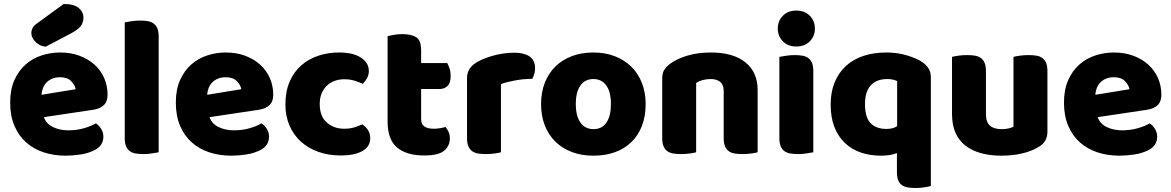

<svg xmlns="http://www.w3.org/2000/svg" viewBox="-20 -764 5869 962"><path d="M309 16Q250 16 199.5 -0.5Q149 -17 111.5 -50Q74 -83 52.5 -133Q31 -183 31 -250Q31 -316 52.5 -363.5Q74 -411 109 -441.5Q144 -472 189 -486.5Q234 -501 281 -501Q334 -501 377.5 -485Q421 -469 452.5 -441Q484 -413 501.5 -374Q519 -335 519 -289Q519 -255 500 -237Q481 -219 447 -214L200 -177Q211 -144 245 -127.5Q279 -111 323 -111Q364 -111 400.5 -121.5Q437 -132 460 -146Q476 -136 487 -118Q498 -100 498 -80Q498 -35 456 -13Q424 4 384 10Q344 16 309 16ZM281 -377Q257 -377 239.5 -369Q222 -361 211 -348.5Q200 -336 194.5 -320.5Q189 -305 188 -289L359 -317Q356 -337 337 -357Q318 -377 281 -377ZM299 -744Q351 -744 374.5 -724Q398 -704 398 -676Q398 -650 384 -632.5Q370 -615 338 -598L209 -530Q179 -533 158 -554Q137 -575 137 -599Q137 -611 143 -623Q149 -635 163 -645Z M775 -1Q764 1 742.5 4.5Q721 8 699 8Q677 8 659.5 5Q642 2 630 -7Q618 -16 611.5 -31.5Q605 -47 605 -72V-652Q616 -654 637.5 -657.5Q659 -661 681 -661Q703 -661 720.5 -658Q738 -655 750 -646Q762 -637 768.5 -621.5Q775 -606 775 -581Z M1139 16Q1080 16 1029.5 -0.5Q979 -17 941.5 -50Q904 -83 882.5 -133Q861 -183 861 -250Q861 -316 882.5 -363.5Q904 -411 939 -441.5Q974 -472 1019 -486.5Q1064 -501 1111 -501Q1164 -501 1207.5 -485Q1251 -469 1282.5 -441Q1314 -413 1331.5 -374Q1349 -335 1349 -289Q1349 -255 1330 -237Q1311 -219 1277 -214L1030 -177Q1041 -144 1075 -127.5Q1109 -111 1153 -111Q1194 -111 1230.5 -121.5Q1267 -132 1290 -146Q1306 -136 1317 -118Q1328 -100 1328 -80Q1328 -35 1286 -13Q1254 4 1214 10Q1174 16 1139 16ZM1111 -377Q1087 -377 1069.5 -369Q1052 -361 1041 -348.5Q1030 -336 1024.5 -320.5Q1019 -305 1018 -289L1189 -317Q1186 -337 1167 -357Q1148 -377 1111 -377Z M1705 -367Q1680 -367 1657.5 -359Q1635 -351 1618.5 -335.5Q1602 -320 1592 -297Q1582 -274 1582 -243Q1582 -181 1617.5 -150Q1653 -119 1704 -119Q1734 -119 1756 -126Q1778 -133 1795 -141Q1815 -127 1825 -110.5Q1835 -94 1835 -71Q1835 -30 1796 -7.5Q1757 15 1688 15Q1625 15 1574 -3.5Q1523 -22 1486.5 -55.5Q1450 -89 1430 -136Q1410 -183 1410 -240Q1410 -306 1431.5 -355.5Q1453 -405 1490 -437Q1527 -469 1575.5 -485Q1624 -501 1678 -501Q1750 -501 1789 -475Q1828 -449 1828 -408Q1828 -389 1819 -372.5Q1810 -356 1798 -344Q1781 -352 1757 -359.5Q1733 -367 1705 -367Z M2090 -167Q2090 -141 2106.5 -130Q2123 -119 2153 -119Q2168 -119 2184 -121.5Q2200 -124 2212 -128Q2221 -117 2227.5 -103.5Q2234 -90 2234 -71Q2234 -33 2205.5 -9Q2177 15 2105 15Q2017 15 1969.5 -25Q1922 -65 1922 -155V-583Q1933 -586 1953.5 -589.5Q1974 -593 1997 -593Q2041 -593 2065.5 -577.5Q2090 -562 2090 -512V-448H2221Q2227 -437 2232.5 -420.5Q2238 -404 2238 -384Q2238 -349 2222.5 -333.5Q2207 -318 2181 -318H2090Z M2490 -1Q2480 2 2458.5 5Q2437 8 2414 8Q2392 8 2374.5 5Q2357 2 2345 -7Q2333 -16 2326.5 -31.5Q2320 -47 2320 -72V-372Q2320 -395 2328.5 -411.5Q2337 -428 2353 -441Q2369 -454 2392.5 -464.5Q2416 -475 2443 -483Q2470 -491 2499 -495.5Q2528 -500 2557 -500Q2605 -500 2633 -481.5Q2661 -463 2661 -421Q2661 -407 2657 -393.5Q2653 -380 2647 -369Q2626 -369 2604 -367Q2582 -365 2561 -361Q2540 -357 2521.5 -352.5Q2503 -348 2490 -342Z M3215 -243Q3215 -181 3196 -132.5Q3177 -84 3142.5 -51Q3108 -18 3060 -1Q3012 16 2953 16Q2894 16 2846 -2Q2798 -20 2763.5 -53.5Q2729 -87 2710 -135Q2691 -183 2691 -243Q2691 -302 2710 -350Q2729 -398 2763.5 -431.5Q2798 -465 2846 -483Q2894 -501 2953 -501Q3012 -501 3060 -482.5Q3108 -464 3142.5 -430.5Q3177 -397 3196 -349Q3215 -301 3215 -243ZM2865 -243Q2865 -182 2888.5 -149.5Q2912 -117 2954 -117Q2996 -117 3018.5 -150Q3041 -183 3041 -243Q3041 -303 3018 -335.5Q2995 -368 2953 -368Q2911 -368 2888 -335.5Q2865 -303 2865 -243Z M3606 -308Q3606 -339 3588.5 -353.5Q3571 -368 3541 -368Q3521 -368 3501.5 -363Q3482 -358 3468 -348V-1Q3458 2 3436.5 5Q3415 8 3392 8Q3370 8 3352.5 5Q3335 2 3323 -7Q3311 -16 3304.5 -31.5Q3298 -47 3298 -72V-372Q3298 -399 3309.5 -416Q3321 -433 3341 -447Q3375 -471 3426.5 -486Q3478 -501 3541 -501Q3654 -501 3715 -451.5Q3776 -402 3776 -314V-1Q3766 2 3744.5 5Q3723 8 3700 8Q3678 8 3660.5 5Q3643 2 3631 -7Q3619 -16 3612.5 -31.5Q3606 -47 3606 -72Z M3877 -621Q3877 -659 3902.5 -685Q3928 -711 3970 -711Q4012 -711 4037.5 -685Q4063 -659 4063 -621Q4063 -583 4037.5 -557Q4012 -531 3970 -531Q3928 -531 3902.5 -557Q3877 -583 3877 -621ZM4055 -1Q4044 1 4022.5 4.5Q4001 8 3979 8Q3957 8 3939.5 5Q3922 2 3910 -7Q3898 -16 3891.5 -31.5Q3885 -47 3885 -72V-479Q3896 -481 3917.5 -484.5Q3939 -488 3961 -488Q3983 -488 4000.5 -485Q4018 -482 4030 -473Q4042 -464 4048.5 -448.5Q4055 -433 4055 -408Z M4393 16Q4340 16 4294 0.5Q4248 -15 4214 -47Q4180 -79 4161 -127Q4142 -175 4142 -240Q4142 -303 4162 -351.5Q4182 -400 4218.5 -433.5Q4255 -467 4306.5 -484Q4358 -501 4421 -501Q4477 -501 4526 -486Q4575 -471 4601 -453Q4621 -439 4632.5 -421Q4644 -403 4644 -376V168Q4634 171 4612 174.5Q4590 178 4567 178Q4545 178 4527.5 175Q4510 172 4498 163Q4486 154 4480 138.5Q4474 123 4474 98V3Q4457 10 4436 13Q4415 16 4393 16ZM4475 -358Q4466 -362 4454 -365Q4442 -368 4426 -368Q4372 -368 4343 -336.5Q4314 -305 4314 -242Q4314 -176 4342 -147Q4370 -118 4421 -118Q4455 -118 4475 -132Z M4750 -479Q4760 -482 4781.5 -485Q4803 -488 4826 -488Q4848 -488 4865.5 -485Q4883 -482 4895 -473Q4907 -464 4913.5 -448.5Q4920 -433 4920 -408V-193Q4920 -152 4940 -134.5Q4960 -117 4998 -117Q5021 -117 5035.5 -121Q5050 -125 5058 -129V-479Q5068 -482 5089.5 -485Q5111 -488 5134 -488Q5156 -488 5173.5 -485Q5191 -482 5203 -473Q5215 -464 5221.5 -448.5Q5228 -433 5228 -408V-104Q5228 -54 5186 -29Q5151 -7 5102.5 4.5Q5054 16 4997 16Q4943 16 4897.5 4Q4852 -8 4819 -33Q4786 -58 4768 -97.5Q4750 -137 4750 -193Z M5589 16Q5530 16 5479.5 -0.5Q5429 -17 5391.5 -50Q5354 -83 5332.5 -133Q5311 -183 5311 -250Q5311 -316 5332.5 -363.5Q5354 -411 5389 -441.5Q5424 -472 5469 -486.5Q5514 -501 5561 -501Q5614 -501 5657.5 -485Q5701 -469 5732.5 -441Q5764 -413 5781.5 -374Q5799 -335 5799 -289Q5799 -255 5780 -237Q5761 -219 5727 -214L5480 -177Q5491 -144 5525 -127.5Q5559 -111 5603 -111Q5644 -111 5680.5 -121.5Q5717 -132 5740 -146Q5756 -136 5767 -118Q5778 -100 5778 -80Q5778 -35 5736 -13Q5704 4 5664 10Q5624 16 5589 16ZM5561 -377Q5537 -377 5519.5 -369Q5502 -361 5491 -348.5Q5480 -336 5474.5 -320.5Q5469 -305 5468 -289L5639 -317Q5636 -337 5617 -357Q5598 -377 5561 -377Z"/></svg>

Font: BALOOCHETTANREGULAR
Style: Book
Weight: 400
Designer: Maithili Shingre and Ek Type
Foundry: Ek Type
Version: Version 1.100;PS 1.000;hotconv 1.0.88;makeotf.lib2.5.647800;